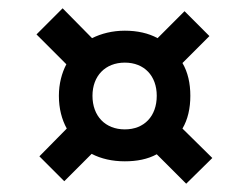

<svg xmlns="http://www.w3.org/2000/svg" viewBox="-20 -557 600 463"><path d="M429 -114 492 -176 420 -247C433 -269 439 -296 439 -326C439 -356 433 -383 420 -405L485 -470L425 -530L360 -465C338 -477 311 -483 281 -483C251 -483 224 -476 202 -465L131 -537L68 -474L140 -402C129 -381 122 -355 122 -326C122 -295 129 -269 141 -247L75 -180L135 -120L201 -186C224 -174 251 -168 281 -168C310 -168 336 -173 358 -185ZM281 -245C234 -245 203 -277 203 -326C203 -374 234 -406 281 -406C328 -406 358 -374 358 -326C358 -277 328 -245 281 -245Z"/></svg>

Font: Fixel Text Medium
Style: Regular
Weight: 500
Width: 4
Designer: AlfaBravo + MacPaw
Foundry: Kyrylo Tkachov, Marchela Mozhyna, Serhii Makarenko, Maria Weinstein, Zakhar Kryvoshyya
Version: Version 1.211